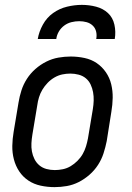

<svg xmlns="http://www.w3.org/2000/svg" viewBox="-20 -760 540 788"><path d="M204 8Q175 8 147 2Q119 -4 96.5 -19Q74 -34 59 -56.5Q44 -79 37 -106Q30 -133 30.5 -161.5Q31 -190 36 -219L56 -339Q60 -364 68 -389Q76 -414 90.5 -436.5Q105 -459 125.5 -477Q146 -495 170 -507Q194 -519 219.5 -523.5Q245 -528 270 -528Q299 -528 327 -522Q355 -516 377 -501Q399 -486 414.5 -463.5Q430 -441 436.5 -414Q443 -387 442.5 -358.5Q442 -330 437 -301L418 -181Q413 -156 405 -131Q397 -106 382.5 -83.5Q368 -61 347.5 -43Q327 -25 303.5 -13Q280 -1 254.5 3.5Q229 8 204 8ZM205 -62Q221 -62 238 -65.5Q255 -69 270 -78Q285 -87 298 -100Q311 -113 319.5 -128Q328 -143 333 -159.5Q338 -176 341 -192L361 -312Q364 -330 364.5 -347.5Q365 -365 362 -381.5Q359 -398 352 -413Q345 -428 332.5 -438.5Q320 -449 303 -453.5Q286 -458 269 -458Q252 -458 235.5 -454.5Q219 -451 203.5 -442Q188 -433 175.5 -420Q163 -407 154 -392Q145 -377 140 -360.5Q135 -344 133 -328L113 -208Q110 -190 109 -172.5Q108 -155 111 -138.5Q114 -122 121.5 -107Q129 -92 141.5 -81.5Q154 -71 170.5 -66.5Q187 -62 205 -62ZM135 -600Q140 -630 156 -659Q172 -688 198 -706.5Q224 -725 255 -732.5Q286 -740 316 -740Q346 -740 374.5 -732.5Q403 -725 423 -706.5Q443 -688 449.5 -659Q456 -630 451 -600H375Q378 -616 374.5 -630.5Q371 -645 360.5 -655Q350 -665 335.5 -669Q321 -673 305 -673Q289 -673 273 -669Q257 -665 243.5 -655Q230 -645 221.5 -630.5Q213 -616 211 -600Z"/></svg>

Font: Iosevka SS04
Style: Italic
Weight: 400
Italic angle: -9°
Monospace: yes
Designer: Belleve Invis
Foundry: Belleve Invis
Version: Version 19.0.0; ttfautohint (v1.8.4)